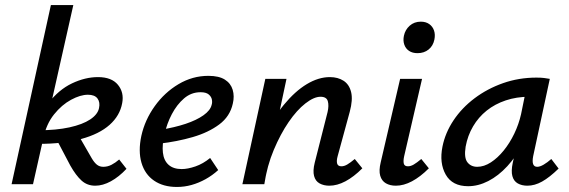

<svg xmlns="http://www.w3.org/2000/svg" viewBox="-20 -731 2260 762"><path d="M26 0 182 -711H271L111 0ZM358 6Q326 6 303.5 -14.5Q281 -35 259 -74L200 -186L287 -202L344 -103Q354 -86 364.5 -77.5Q375 -69 390 -69Q407 -69 422.5 -77Q438 -85 453 -98L482 -61Q452 -29 420 -11.5Q388 6 358 6ZM132 -160V-214Q203 -214 255.5 -225.5Q308 -237 338 -257Q368 -277 373 -302Q378 -325 367 -340Q356 -355 329 -355Q299 -355 262 -335Q225 -315 194.5 -277Q164 -239 152 -183H114Q131 -268 172 -321.5Q213 -375 265.5 -400Q318 -425 369 -425Q423 -425 448 -394.5Q473 -364 465 -322Q456 -272 415 -235.5Q374 -199 302.5 -179.5Q231 -160 132 -160Z M682 11Q628 11 591.5 -14Q555 -39 541.5 -85Q528 -131 541 -192Q555 -255 594 -309.5Q633 -364 688.5 -397Q744 -430 807 -430Q849 -430 872.5 -415Q896 -400 903.5 -374.5Q911 -349 904 -320Q893 -269 850 -237Q807 -205 745 -187Q683 -169 613 -161L617 -216Q673 -225 716.5 -239.5Q760 -254 787.5 -273.5Q815 -293 820 -315Q823 -324 821 -335.5Q819 -347 808.5 -356Q798 -365 776 -365Q739 -365 710.5 -340.5Q682 -316 662 -278Q642 -240 633 -198Q623 -157 626.5 -125.5Q630 -94 649 -77Q668 -60 701 -60Q725 -60 755.5 -70.5Q786 -81 814 -104L846 -56Q823 -35 796 -20Q769 -5 740.5 3Q712 11 682 11Z M1287 6Q1265 6 1248.5 -3Q1232 -12 1226.5 -32.5Q1221 -53 1229 -85L1280 -286Q1286 -312 1281 -329.5Q1276 -347 1252 -347Q1226 -347 1192 -320.5Q1158 -294 1125.5 -246.5Q1093 -199 1066.5 -136Q1040 -73 1029 0H966Q990 -103 1026 -182Q1062 -261 1106.5 -315Q1151 -369 1197.5 -397Q1244 -425 1289 -425Q1321 -425 1343.5 -410.5Q1366 -396 1373.5 -365.5Q1381 -335 1368 -287L1320 -111Q1315 -93 1318 -82Q1321 -71 1335 -71Q1346 -71 1358 -78Q1370 -85 1388 -100L1418 -63Q1384 -29 1351 -11.5Q1318 6 1287 6ZM942 0 1033 -418H1117L1028 0Z M1551 6Q1528 6 1511.5 -3.5Q1495 -13 1489 -33.5Q1483 -54 1491 -87L1568 -418H1655L1584 -111Q1580 -93 1582.5 -82Q1585 -71 1599 -71Q1610 -71 1622 -78Q1634 -85 1652 -100L1682 -63Q1648 -29 1615 -11.5Q1582 6 1551 6ZM1637 -520Q1617 -520 1603.5 -529Q1590 -538 1584.5 -554Q1579 -570 1583 -589Q1588 -613 1606 -629Q1624 -645 1650 -645Q1670 -645 1683.5 -635.5Q1697 -626 1702.5 -610Q1708 -594 1704 -574Q1699 -549 1681 -534.5Q1663 -520 1637 -520Z M1838 8Q1775 8 1749 -38Q1723 -84 1736 -149Q1747 -204 1780 -253.5Q1813 -303 1863.5 -341Q1914 -379 1976.5 -401Q2039 -423 2109 -423Q2127 -423 2139 -421.5Q2151 -420 2162 -418L2096 -111Q2088 -69 2112 -69Q2123 -69 2137.5 -77.5Q2152 -86 2168 -100L2197 -62Q2161 -27 2131.5 -10.5Q2102 6 2073 6Q2051 6 2035 -3Q2019 -12 2013.5 -32Q2008 -52 2015 -85L2050 -243L2098 -277Q2083 -215 2056 -162.5Q2029 -110 1993.5 -71.5Q1958 -33 1918 -12.5Q1878 8 1838 8ZM1874 -69Q1901 -69 1928 -86.5Q1955 -104 1979 -133.5Q2003 -163 2021 -200.5Q2039 -238 2048 -278L2069 -381L2116 -344Q2108 -346 2099 -346.5Q2090 -347 2081 -347Q2030 -347 1987 -332.5Q1944 -318 1911.5 -292Q1879 -266 1857.5 -229.5Q1836 -193 1828 -149Q1821 -105 1835 -87Q1849 -69 1874 -69Z"/></svg>

Font: Ysabeau SemiBold
Style: Italic
Weight: 600
Italic angle: -12°
Designer: Christian Thalmann (Catharsis Fonts)
Version: Version 2.002